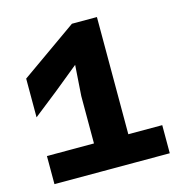

<svg xmlns="http://www.w3.org/2000/svg" viewBox="-104 -795 857 891"><g transform="rotate(-15 325.0 -349.0)"><path d="M275 0V-363L285 -510L167 -414L49 -321V-507L320 -698H440V0ZM49 0V-135H603V0Z"/></g></svg>

Font: Azeret Mono Thin
Style: Bold
Weight: 700
Version: Version 1.002